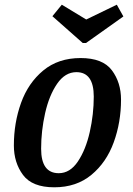

<svg xmlns="http://www.w3.org/2000/svg" viewBox="-20 -777 568 817"><path d="M39 -158Q39 -254 69.5 -339Q100 -424 164 -477Q228 -530 323 -530Q417 -530 456 -478Q495 -426 495 -353Q495 -257 464 -171.5Q433 -86 369 -33Q305 20 211 20Q117 20 78 -32.5Q39 -85 39 -158ZM379 -366Q379 -470 305 -470Q257 -470 223 -420.5Q189 -371 172 -295.5Q155 -220 155 -144Q155 -40 230 -40Q278 -40 311.5 -90Q345 -140 362 -215.5Q379 -291 379 -366ZM203 -708 243 -757 347 -694 477 -757 505 -707 346 -594H332Z"/></svg>

Font: Sansita SW
Style: Italic
Weight: 400
Italic angle: -11°
Designer: Pablo Cosgaya
Foundry: Omnibus-Type
Version: Version 1.000